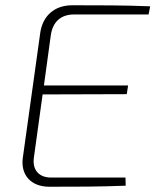

<svg xmlns="http://www.w3.org/2000/svg" viewBox="-20 -710 591 730"><path d="M262 -655H545L551 -686C454 -690 355 -690 255 -690C185 -690 142 -648 133 -585L67 -112C57 -46 97 0 167 0C263 0 362 0 458 -4L457 -35H174C127 -35 102 -65 109 -112L142 -351L462 -352L467 -385H147L173 -575C180 -625 209 -655 262 -655Z"/></svg>

Font: Exo 2 Extra Light
Style: Italic
Weight: 250
Italic angle: -8°
Designer: Natanael Gama
Version: Version 1.001;PS 001.001;hotconv 1.0.88;makeotf.lib2.5.64775